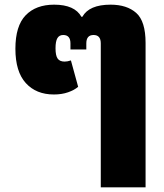

<svg xmlns="http://www.w3.org/2000/svg" viewBox="-20 -583 702 823"><path d="M412 -397Q412 -433 381 -433Q350 -433 350 -397V-371H282V-397Q282 -433 251 -433Q234 -433 226 -419.5Q218 -406 218 -376Q218 -345 227 -332Q236 -319 257 -319Q269 -319 284 -324L315 -211Q299 -197 272 -187.5Q245 -178 211 -178Q135 -178 90.5 -227Q46 -276 46 -374Q46 -472 90 -517.5Q134 -563 212 -563Q300 -563 329 -511H333Q362 -563 454 -563Q524 -563 564 -527.5Q604 -492 604 -399V220H412Z"/></svg>

Font: Noto Sans Thai Black
Style: Regular
Weight: 900
Designer: Monotype Design Team
Foundry: Monotype Imaging Inc.
Version: Version 1.000